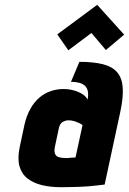

<svg xmlns="http://www.w3.org/2000/svg" viewBox="-20 -767 536 798"><path d="M496 -623 384 -747 218 -624 264 -558 360 -630 420 -559ZM344 -353Q337 -367 321.5 -376.5Q306 -386 286 -391.5Q266 -397 244 -397Q217 -397 191.5 -388.5Q166 -380 144.5 -362Q123 -344 107 -316Q91 -288 82 -250L62 -156Q52 -108 61 -76Q70 -44 94.5 -25Q119 -6 154.5 2.5Q190 11 233 11Q253 11 272 10.5Q291 10 309.5 9.5Q328 9 346 7.5Q364 6 381 4Q398 2 415 0L481 -307Q493 -365 490 -404Q487 -443 467 -466.5Q447 -490 408 -500Q369 -510 310 -510L275 -427Q294 -427 309 -423Q324 -419 333 -410.5Q342 -402 345 -388Q348 -374 344 -353ZM323 -247 294 -113Q294 -113 291.5 -112.5Q289 -112 284.5 -112Q280 -112 275 -111.5Q270 -111 265 -110.5Q260 -110 256 -110Q238 -110 227 -113Q216 -116 211.5 -122.5Q207 -129 206.5 -137.5Q206 -146 208 -156L225 -236Q227 -244 230.5 -250Q234 -256 239.5 -259.5Q245 -263 251.5 -265Q258 -267 265 -267Q278 -267 290 -263Q302 -259 311 -254.5Q320 -250 323 -247Z"/></svg>

Font: Advent Pro ExtraBold
Style: Italic
Weight: 800
Italic angle: -12°
Version: Version 3.000